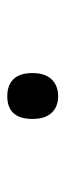

<svg xmlns="http://www.w3.org/2000/svg" viewBox="158 -608 183 540"><g transform="rotate(-90 250.0 -338.5)"><path d="M249 -267Q219 -267 202 -285.5Q185 -304 185 -339Q185 -410 249 -410Q280 -410 297 -392.5Q314 -375 314 -339Q314 -304 296.5 -285.5Q279 -267 249 -267Z"/></g></svg>

Font: Noto Sans Mono ExtraCondensed Medium
Style: Regular
Weight: 500
Width: 2
Designer: Monotype Design Team
Foundry: Monotype Imaging Inc.
Version: Version 2.014